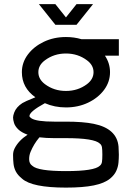

<svg xmlns="http://www.w3.org/2000/svg" viewBox="-20 -728 621 904"><path d="M290.5 77.6Q424.8 77.6 450.2 52.2Q458 45.9 460 34.9Q461.9 23.9 461.9 0Q461.9 -23.4 460 -34.7Q458 -45.9 450.2 -51.8Q424.3 -77.6 290.5 -77.6H235.4Q196.8 -77.6 166 -81.5Q166 -80.6 164.1 -79.6Q139.2 -49.8 124 -13.2Q117.2 2.9 117.2 21.5Q117.2 42.5 132.3 52.7Q158.7 77.6 290.5 77.6ZM290.5 -299.8Q346.7 -299.8 389.2 -331.5Q420.4 -355 420.4 -388.2Q420.4 -421.4 389.2 -444.3Q346.7 -476.1 290.5 -476.1Q234.4 -476.1 191.9 -444.3Q160.6 -421.4 160.6 -388.2Q160.6 -355 191.9 -331.5Q234.4 -299.8 290.5 -299.8ZM290.5 155.3Q130.9 155.3 84 113.3Q64 97.2 54.9 80.1Q45.9 63 43.7 43.7Q41.5 24.4 41.5 2Q41.5 -14.2 48.3 -28.3Q66.9 -65.9 109.9 -93.8Q80.6 -104.5 65.7 -119.1Q50.8 -133.8 46.1 -148.9Q41.5 -164.1 41.5 -174.8Q41.5 -183.6 46.9 -198.2Q56.6 -224.1 85.4 -242.7Q99.1 -251 137.2 -266.1L146.5 -270Q83 -314.9 83 -388.2Q83 -433.6 111.1 -471.2Q139.2 -508.8 186.3 -531.2Q233.4 -553.7 290.5 -553.7Q329.1 -553.7 363.3 -543.5H539.6V-465.8H474.1Q498 -430.2 498 -388.2Q498 -342.3 470 -304.7Q441.9 -267.1 394.8 -244.6Q347.7 -222.2 290.5 -222.2Q236.8 -222.2 191.4 -242.2Q118.7 -202.6 118.7 -181.6Q118.7 -177.2 127.9 -170.9Q151.9 -155.3 235.4 -155.3H290.5Q371.1 -155.3 421.4 -145Q530.8 -122.6 538.1 -37.6Q539.6 -17.6 539.6 0Q539.6 18.1 537.8 37.8Q536.1 57.6 527.3 76.9Q518.6 96.2 498.5 112.8Q471.7 134.8 421.4 145Q371.1 155.3 290.5 155.3ZM240.7 -611.3 163.1 -708.5H240.7L290.5 -646L340.3 -708.5H418L340.3 -611.3Z"/></svg>

Font: Turpis
Style: Regular
Weight: 400
Designer: GGBotNet
Foundry: f0n7
Version: 1.00